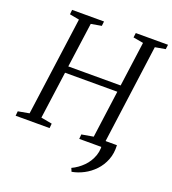

<svg xmlns="http://www.w3.org/2000/svg" viewBox="-172 -867 1076 1201"><g transform="rotate(20 366.0 -266.5)"><path d="M653 -43.5Q656 10.5 638.8 54.2Q621.5 98 590.5 130.5Q559.5 163 521 183Q482.5 203 443 210L433.5 187.5Q474.5 168.5 507.5 135.2Q540.5 102 556.2 56.8Q572 11.5 560 -43.5ZM-5.5 0 -2.5 -30.5 71.5 -44 161 -700.5 97 -712.5 100 -743H312.5L309 -712.5L239.5 -700.5L198.5 -402.5H547L587.5 -700.5L520 -712.5L524 -743H738.5L734.5 -712.5L666 -700.5L577.5 -44L648.5 -30.5L645.5 0H418L420.5 -30.5L498.5 -44L541 -358.5H193L150 -44L223.5 -30.5L220.5 0Z"/></g></svg>

Font: Merriweather 72pt Light
Style: Italic
Weight: 300
Italic angle: -7.8°
Version: Version 2.101